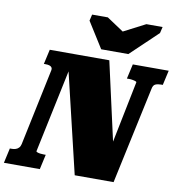

<svg xmlns="http://www.w3.org/2000/svg" viewBox="-140 -1052 1071 1143"><g transform="rotate(10 395.5 -480.0)"><path d="M413 -766H577L741 -922L750 -960H652L468 -865L563 -864L419 -960H324L315 -922ZM-40 0 -20 -90H-9Q4 -90 15 -93.5Q26 -97 34 -105.5Q42 -114 45 -128L141 -585Q145 -600 140.5 -607.5Q136 -615 126 -618Q116 -621 103 -621H92L112 -710H472L589 -188L558 -138L653 -608Q654 -612 646.5 -614.5Q639 -617 628.5 -619Q618 -621 607 -621H594L614 -710H831L811 -621H801Q781 -621 767 -615Q753 -609 749 -587L623 0H388L229 -668L257 -662L139 -102Q138 -99 145 -96Q152 -93 163 -91.5Q174 -90 185 -90H197L177 0Z"/></g></svg>

Font: Roboto Serif 20pt Black
Style: Italic
Weight: 900
Italic angle: -10°
Version: Version 1.008